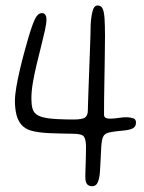

<svg xmlns="http://www.w3.org/2000/svg" viewBox="-20 -634 512 682"><path d="M307 27.5Q295.5 27.5 289.2 20Q283 12.5 283 -5.5Q283 -14 283.5 -27.5Q284 -41 284.5 -56.2Q285 -71.5 285.2 -86.8Q285.5 -102 285.5 -114.5Q285 -139.5 277.8 -149.2Q270.5 -159 236 -159Q195 -159.5 156.8 -161Q118.5 -162.5 92 -169.5Q70 -175.5 57 -190Q44 -204.5 38.5 -226.2Q33 -248 33 -275.5Q33 -295.5 38 -324.8Q43 -354 50.5 -386Q58 -418 66.2 -448Q74.5 -478 80.5 -499Q89.5 -529.5 96.8 -549Q104 -568.5 111.5 -578Q119 -587.5 129.5 -587.5Q134.5 -587.5 138 -584.8Q141.5 -582 143.2 -577.2Q145 -572.5 145 -565Q145 -550.5 139.5 -525.8Q134 -501 126.2 -470.2Q118.5 -439.5 110.5 -406.5Q102.5 -373.5 97 -342Q91.5 -310.5 91.5 -284Q91.5 -263.5 95 -250Q98.5 -236.5 107.8 -229Q117 -221.5 132.5 -217.5Q151.5 -212.5 182.5 -211Q213.5 -209.5 241.5 -209.5Q273 -209.5 282.5 -217Q292 -224.5 292 -241.5Q292 -249 292.8 -269.8Q293.5 -290.5 294.5 -320Q295.5 -349.5 296.8 -382.5Q298 -415.5 299.2 -447.5Q300.5 -479.5 301.2 -505.2Q302 -531 302 -545Q303 -570 308.2 -592.2Q313.5 -614.5 326.5 -614.5Q335 -614.5 340.5 -609.2Q346 -604 349 -588Q352 -572 352.5 -540Q353 -527.5 353 -507Q353 -486.5 352.5 -460.8Q352 -435 351.8 -405.5Q351.5 -376 350.8 -345.2Q350 -314.5 349.8 -284.2Q349.5 -254 349.5 -227Q349.5 -218.5 355.2 -215.5Q361 -212.5 370.5 -212.5Q384.5 -212.5 401.5 -215.2Q418.5 -218 433 -217.5Q446 -216.5 454.5 -213.2Q463 -210 463 -198.5Q463 -183.5 451 -177.8Q439 -172 420 -170.5Q407 -169.5 391.8 -167.5Q376.5 -165.5 366 -163Q351.5 -159.5 346.2 -148Q341 -136.5 339.5 -110Q339 -94.5 337.8 -74.8Q336.5 -55 335.8 -37Q335 -19 333.5 -9.5Q330.5 9.5 324.5 18.5Q318.5 27.5 307 27.5Z"/></svg>

Font: Gluten ExtraLight
Style: Regular
Weight: 250
Designer: Tyler Finck
Foundry: Etcetera Type Company
Version: Version 1.300